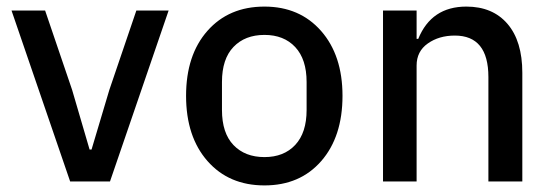

<svg xmlns="http://www.w3.org/2000/svg" viewBox="-20 -551 1680 583"><path d="M193 0 15 -519H117L199 -278L252 -97H258L312 -278L394 -519H492L314 0Z M783 -531Q890 -531 955 -457Q1020 -383 1020 -260Q1020 -136 955.5 -62Q891 12 783 12Q675 12 610 -62Q545 -136 545 -260Q545 -384 610 -457.5Q675 -531 783 -531ZM911 -217V-302Q911 -371 876.5 -408Q842 -445 783 -445Q724 -445 689 -408.5Q654 -372 654 -302V-217Q654 -147 689 -110.5Q724 -74 783 -74Q842 -74 876.5 -111Q911 -148 911 -217Z M1143 0V-519H1245V-433H1250Q1290 -531 1396 -531Q1476 -531 1521 -478.5Q1566 -426 1566 -330V0H1463V-317Q1463 -443 1361 -443Q1313 -443 1279 -419Q1245 -395 1245 -352V0Z"/></svg>

Font: Anuphan Medium
Style: Regular
Weight: 500
Designer: Mike Abbink, Paul van der Laan, Pieter van Rosmalen, Mint Tantisuwanna
Foundry: Bold Monday; Cadson Demak
Version: Version 3.002;hotconv 1.0.109;makeotfexe 2.5.65596